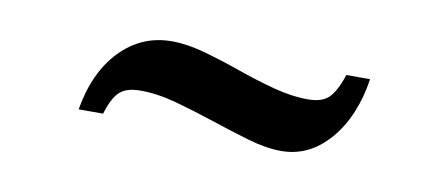

<svg xmlns="http://www.w3.org/2000/svg" viewBox="-30 -433 612 263"><g transform="rotate(10 276.5 -302.0)"><path d="M84 -249Q93 -302 122.5 -332.5Q152 -363 194 -363Q215 -363 240 -356Q265 -349 290.5 -340Q316 -331 342 -324Q368 -317 391 -317Q410 -317 419.5 -326Q429 -335 437 -359H470Q462 -306 434 -273.5Q406 -241 367 -241Q346 -241 320.5 -248.5Q295 -256 268 -265Q241 -274 214 -281.5Q187 -289 163 -289Q144 -289 134.5 -280.5Q125 -272 118 -249Z"/></g></svg>

Font: Libre Baskerville
Style: Regular
Weight: 400
Designer: Pablo Impallari, Rodrigo Fuenzalida
Foundry: Pablo Impallari, Rodrigo Fuenzalida
Version: Version 1.000; ttfautohint (v0.93) -l 8 -r 50 -G 200 -x 14 -